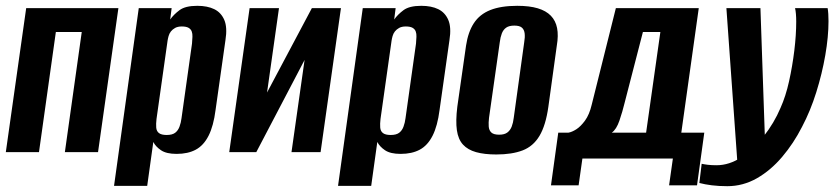

<svg xmlns="http://www.w3.org/2000/svg" viewBox="-22 -523 2868 660"><path d="M-2 0 68 -495H385L315 0H201L259 -413H170L112 0Z M370 116 455 -495H568L563 -456Q575 -473 595 -488Q615 -503 656 -503Q691 -503 714.5 -491.5Q738 -480 749 -454.5Q760 -429 753 -385L719 -145Q712 -90 695 -56.5Q678 -23 651 -8.5Q624 6 585 6Q550 6 531.5 -6.5Q513 -19 505 -35L484 116ZM551 -59Q570 -59 580 -66.5Q590 -74 595 -87.5Q600 -101 602 -117L638 -373Q639 -386 639.5 -396.5Q640 -407 637 -415Q634 -423 626 -427.5Q618 -432 603 -432Q589 -432 580 -427Q571 -422 565.5 -415Q560 -408 557.5 -399Q555 -390 554 -383L516 -114Q514 -97 515 -84.5Q516 -72 524.5 -65.5Q533 -59 551 -59Z M766 0 836 -495H937L896 -205L1050 -495H1150L1080 0H980L1025 -317Q983 -237 942 -158.5Q901 -80 859 0Z M1140 116 1225 -495H1338L1333 -456Q1345 -473 1365 -488Q1385 -503 1426 -503Q1461 -503 1484.5 -491.5Q1508 -480 1519 -454.5Q1530 -429 1523 -385L1489 -145Q1482 -90 1465 -56.5Q1448 -23 1421 -8.5Q1394 6 1355 6Q1320 6 1301.5 -6.5Q1283 -19 1275 -35L1254 116ZM1321 -59Q1340 -59 1350 -66.5Q1360 -74 1365 -87.5Q1370 -101 1372 -117L1408 -373Q1409 -386 1409.5 -396.5Q1410 -407 1407 -415Q1404 -423 1396 -427.5Q1388 -432 1373 -432Q1359 -432 1350 -427Q1341 -422 1335.5 -415Q1330 -408 1327.5 -399Q1325 -390 1324 -383L1286 -114Q1284 -97 1285 -84.5Q1286 -72 1294.5 -65.5Q1303 -59 1321 -59Z M1684 8Q1643 8 1614.5 0Q1586 -8 1569.5 -26Q1553 -44 1548.5 -75.5Q1544 -107 1550 -156L1580 -366Q1587 -413 1607 -443.5Q1627 -474 1663.5 -488.5Q1700 -503 1756 -503Q1798 -503 1826.5 -494.5Q1855 -486 1871.5 -469Q1888 -452 1893 -426.5Q1898 -401 1892 -366L1863 -156Q1854 -92 1832.5 -56Q1811 -20 1774.5 -6Q1738 8 1684 8ZM1694 -60Q1712 -60 1722 -67.5Q1732 -75 1737 -88Q1742 -101 1744 -118L1780 -378Q1783 -395 1781.5 -408Q1780 -421 1772 -428Q1764 -435 1746 -435Q1728 -435 1718 -428Q1708 -421 1703 -408Q1698 -395 1696 -378L1659 -118Q1657 -101 1658 -88Q1659 -75 1667 -67.5Q1675 -60 1694 -60Z M1872 114 1897 -67H1932Q1944 -69 1959 -78.5Q1974 -88 1989 -108.5Q2004 -129 2012 -163L2095 -495H2380L2320 -67H2399L2374 114H2278L2291 22H1980L1967 114ZM2081 -67H2199L2248 -413H2188L2125 -169Q2118 -140 2107.5 -109Q2097 -78 2081 -67Z M2478 117Q2449 117 2425 114Q2401 111 2382 106L2390 40Q2399 42 2411.5 43.5Q2424 45 2441 45Q2485 45 2526.5 17.5Q2568 -10 2603.5 -55Q2639 -100 2661 -152Q2679 -192 2690.5 -244Q2702 -296 2708.5 -349.5Q2715 -403 2715 -449Q2715 -463 2714 -475Q2713 -487 2711 -495H2823Q2826 -478 2826 -450Q2826 -397 2815 -333.5Q2804 -270 2784 -206Q2764 -142 2735 -87Q2706 -30 2666.5 16.5Q2627 63 2579.5 90Q2532 117 2478 117ZM2514 53 2475 -495H2592L2609 -1Z"/></svg>

Font: Alumni Sans
Style: Bold Italic
Weight: 700
Italic angle: -8°
Designer: Robert E. Leuschke
Foundry: Robert E. Leuschke
Version: Version 1.016